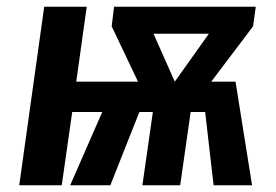

<svg xmlns="http://www.w3.org/2000/svg" viewBox="-20 -549 819 569"><path d="M730 -471 606 -307H678L727 0H613L588 -217H545L514 0H402L433 -217H393L307 0H188L283 -217H194L163 0H37L111 -529H237L206 -307H389L311 -471L318 -529H738ZM498 -307 599 -449H435Z"/></svg>

Font: FiraGO Medium
Style: Italic
Weight: 500
Italic angle: -8°
Designer: bBox Type GmbH
Foundry: bBox Type GmbH
Version: Version 1.001